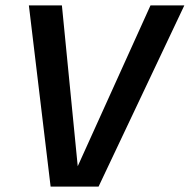

<svg xmlns="http://www.w3.org/2000/svg" viewBox="-20 -695 706 715"><path d="M168.5 0H347L666.5 -675H540.5L267 -70.5H270L210.5 -675H87.5Z"/></svg>

Font: Anybody UltraCondensed Thin Medium
Style: Italic
Weight: 500
Italic angle: -10°
Version: Version 1.111